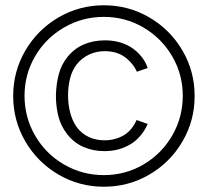

<svg xmlns="http://www.w3.org/2000/svg" viewBox="-20 -703 788 728"><path d="M30 -339Q30 -432.5 76.2 -511.5Q122.5 -590.5 201.5 -636.8Q280.5 -683 374 -683Q467.5 -683 546.5 -636.8Q625.5 -590.5 671.8 -511.5Q718 -432.5 718 -339Q718 -245.5 671.8 -166.5Q625.5 -87.5 546.5 -41.2Q467.5 5 374 5Q280.5 5 201.5 -41.2Q122.5 -87.5 76.2 -166.5Q30 -245.5 30 -339ZM235 -194Q211 -224.5 201.5 -261.5Q192 -298.5 192 -341Q193 -383.5 202.5 -420.2Q212 -457 235 -486Q261 -518.5 297 -534.2Q333 -550 378 -550Q405 -550 429 -544Q453 -538 475 -525Q497.5 -511 514.8 -490.2Q532 -469.5 540 -445L499 -431Q491.5 -448 478.5 -463.2Q465.5 -478.5 450 -489Q420 -509 377 -509Q345 -509 317.5 -496Q290 -483 271 -459Q253.5 -436.5 245.8 -406Q238 -375.5 238 -342Q238 -306.5 246.5 -274.8Q255 -243 271 -221Q289 -196.5 316.2 -183.8Q343.5 -171 376 -171Q417 -171 451 -191Q466 -200.5 477.8 -214.8Q489.5 -229 498 -248L540 -233Q528.5 -207 512 -188Q495.5 -169 478 -158Q455.5 -144 430.5 -137Q405.5 -130 376 -130Q332.5 -130 296.5 -145.8Q260.5 -161.5 235 -194ZM673 -340Q673 -421 632.8 -489.8Q592.5 -558.5 523.8 -598.8Q455 -639 374 -639Q292 -639 222.8 -598.8Q153.5 -558.5 113.2 -489.8Q73 -421 73 -340Q73 -258 113.2 -188.8Q153.5 -119.5 222.8 -79.2Q292 -39 374 -39Q455 -39 523.8 -79.2Q592.5 -119.5 632.8 -188.8Q673 -258 673 -340Z"/></svg>

Font: Tap Sans
Style: Regular
Weight: 400
Designer: Tap Payments
Foundry: Tap Payments
Version: Version 1.001;Glyphs 3.1.2 (3151)